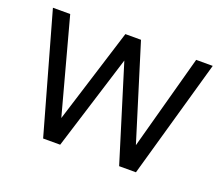

<svg xmlns="http://www.w3.org/2000/svg" viewBox="-90 -632 883 762"><g transform="rotate(20 351.5 -250.5)"><path d="M155 0 14 -501H87L195 -101L320 -501H386L510 -101L619 -501H689L547 0H476L352 -401L227 0Z"/></g></svg>

Font: Red Hat Display
Style: Regular
Weight: 300
Designer: Pentagram, MCKL
Foundry: Pentagram, MCKL
Version: Version 1.023